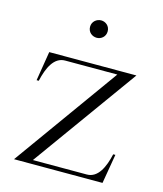

<svg xmlns="http://www.w3.org/2000/svg" viewBox="-106 -775 722 853"><g transform="rotate(15 255.0 -348.0)"><path d="M39 0H446L469 -135H459C445 -73 420 -18 369 -18H121L468 -500H67L45 -365H55C69 -427 94 -482 145 -482H385ZM294 -656C294 -681 274 -696 254 -696C233 -696 213 -680 213 -656C213 -631 233 -616 254 -616C274 -616 294 -631 294 -656Z"/></g></svg>

Font: Sprat Condensed Light
Style: Regular
Weight: 300
Width: 3
Designer: Ethan Nakache
Foundry: Collletttivo
Version: Version 2.000;Glyphs 3.2 (3217)